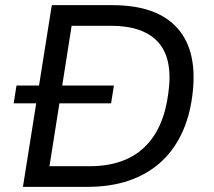

<svg xmlns="http://www.w3.org/2000/svg" viewBox="-20 -725 829 745"><path d="M69 0 181 -705H416Q590 -705 669.5 -614.5Q749 -524 726 -352Q715 -268 683 -202.5Q651 -137 599.5 -92Q548 -47 478 -23.5Q408 0 320 0ZM172 -80H327Q394 -80 447 -98Q500 -116 538.5 -152Q577 -188 600.5 -240.5Q624 -293 633 -362Q652 -496 594.5 -560.5Q537 -625 410 -625H258ZM33 -324 44 -393H422L411 -324Z"/></svg>

Font: Nunito Sans 7pt
Style: Italic
Weight: 400
Italic angle: -9°
Designer: Vernon Adams
Foundry: Vernon Adams
Version: Version 3.101;gftools[0.9.27]